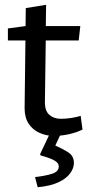

<svg xmlns="http://www.w3.org/2000/svg" viewBox="-20 -560 382 810"><path d="M207 13.3Q174.9 13.3 146.2 0.3Q117.5 -12.7 100.7 -38.5Q83.8 -64.4 83.8 -103.8L87.3 -389.3H13.3V-440L87.8 -450L88.8 -525.9L174.5 -539.7L173.3 -450H318.8L312 -389.3H173L169.5 -131.6Q168.5 -93.1 187.8 -75.9Q207.1 -58.8 236.6 -58.8Q257.6 -58.8 280.6 -62.3Q303.6 -65.8 320.3 -71.3L328.1 -13.5Q304.4 -1.3 271.8 6Q239.3 13.3 207 13.3ZM148.8 90.9 191.9 0H238.4L213.4 54.2Q248.5 69.6 270.1 84.3Q291.8 99 291.8 128Q291.8 149 276.1 171Q260.5 192.9 227 208.8Q193.5 224.7 138.9 229.9L127.8 187.1Q172.5 181.9 200.2 172.9Q228 163.9 228 142Q228 127.3 209.3 116.8Q190.7 106.3 151.8 95.9Z"/></svg>

Font: Ancizar Sans Thin
Style: Regular
Weight: 100
Designer: Cesar Puertas, Viviana Monsalve, Julian Moncada, Julian Prieto, Jose Castro, Mariel Hernandez, Felipe Aragon, Sara Alarc
Version: Version 8.100